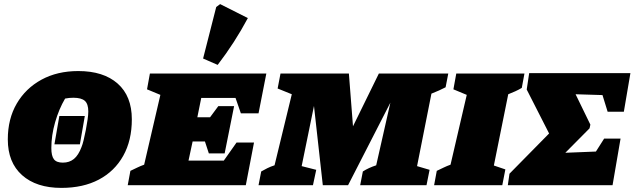

<svg xmlns="http://www.w3.org/2000/svg" viewBox="-20 -902 3092 935"><path d="M279 13Q157 13 87.5 -49Q18 -111 18 -223Q18 -323 61.5 -397.5Q105 -472 182 -514Q259 -556 361 -556Q484 -556 553 -495Q622 -434 622 -321Q622 -218 580 -143Q538 -68 461.5 -27.5Q385 13 279 13ZM286 -110Q318 -110 340 -128Q362 -146 377 -186Q382 -198 387.5 -220.5Q393 -243 398 -269Q403 -295 406.5 -319.5Q410 -344 410 -359Q410 -396 393 -411Q376 -426 337 -426Q317 -426 297 -422Q267 -371 248.5 -307Q230 -243 230 -181Q230 -143 242.5 -126.5Q255 -110 286 -110ZM245 -199 269 -337H393L369 -199Z M602 0 615 -70Q632 -78 648.5 -86Q665 -94 682 -100L761 -440L696 -467L710 -544H1277L1239 -350H1153L1127 -425H960L941 -331H1003L1043 -385H1120L1074 -155H997L978 -213H918L898 -120H1070L1132 -208H1217L1177 0ZM1040 -586 969 -617 1033 -868 1052 -882 1187 -814Q1123 -694 1040 -586Z M1239 0 1252 -67Q1266 -75 1282 -83Q1298 -91 1317 -97L1401 -443L1332 -471L1346 -544H1679L1699 -287L1825 -544H2163L2150 -477Q2135 -469 2118 -461.5Q2101 -454 2081 -446L2011 -93L2072 -75L2057 0H1734L1747 -67Q1775 -85 1812 -97L1881 -402L1675 0H1552L1509 -386L1449 -93L1520 -75L1504 0Z M2094 0 2107 -70Q2124 -78 2140.5 -86Q2157 -94 2174 -100L2253 -440L2188 -467L2202 -544H2534L2521 -474Q2506 -465 2489.5 -457.5Q2473 -450 2455 -443L2385 -96L2441 -77L2426 0Z M2453 0 2461 -56 2654 -252 2545 -466 2557 -546H3050L3018 -358H2939L2914 -439L2783 -443L2855 -295L2851 -277L2733 -158L2882 -164L2922 -227H3002L2963 0Z"/></svg>

Font: Piazzolla SC Black
Style: Italic
Weight: 900
Italic angle: -11.3°
Designer: Juan Pablo del Peral
Foundry: Huerta Tipografica
Version: Version 1.330